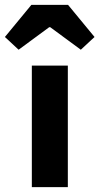

<svg xmlns="http://www.w3.org/2000/svg" viewBox="-65 -764 406 784"><path d="M65 0H212V-496H65ZM-45 -613 11 -561 136 -653H140L265 -561L321 -613L213 -744H63Z"/></svg>

Font: Giro Sans Regular
Style: Bold
Weight: 700
Designer: Paul D. Hunt
Foundry: Adobe Systems Incorporated
Version: Version 1.000;PS 1.0;hotconv 1.0.88;makeotf.lib2.5.647800